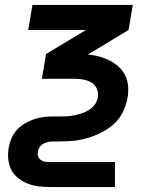

<svg xmlns="http://www.w3.org/2000/svg" viewBox="-20 -540 640 775"><path d="M444 215H181Q157 215 134.5 212Q112 209 91.5 201Q71 193 53.5 179Q36 165 26 146Q16 127 13.5 103.5Q11 80 15 57Q18 38 26 19Q34 0 48 -15.5Q62 -31 80 -41.5Q98 -52 117 -58.5Q136 -65 155.5 -67.5Q175 -70 195 -70H216Q232 -70 247 -70.5Q262 -71 277.5 -74Q293 -77 308.5 -82Q324 -87 338 -95.5Q352 -104 362 -117Q372 -130 375 -146Q378 -164 371.5 -180.5Q365 -197 350.5 -206Q336 -215 318.5 -218.5Q301 -222 283 -222H149L166 -322L327 -419H94L111 -520H516L499 -419L335 -320Q358 -318 380 -312Q402 -306 422 -296Q442 -286 458.5 -271Q475 -256 485 -236Q495 -216 497 -192.5Q499 -169 495 -146Q490 -117 476.5 -89Q463 -61 440 -40Q417 -19 389 -5Q361 9 332 17.5Q303 26 274.5 28.5Q246 31 217 31H195Q185 31 175 33Q165 35 155.5 40Q146 45 140 54Q134 63 133 73Q131 83 134 91.5Q137 100 144.5 105.5Q152 111 161.5 112.5Q171 114 181 114H444Z"/></svg>

Font: Iosevka Extended
Style: Bold Italic
Weight: 700
Width: 7
Italic angle: -9°
Monospace: yes
Designer: Belleve Invis
Foundry: Belleve Invis
Version: Version 32.5.0; ttfautohint (v1.8.4)